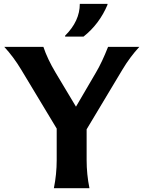

<svg xmlns="http://www.w3.org/2000/svg" viewBox="-20 -982 749 1002"><path d="M541 -961.9V-957Q498.5 -856.4 416 -791H319.8V-795.9Q396.5 -872.1 396.5 -961.9ZM261.2 0Q275.9 -73.2 275.9 -146.5V-311L90.3 -619.1Q50.3 -685.5 2.4 -737.3H206.5Q227.1 -675.3 269.5 -604L376.5 -425.3L481 -604Q512.7 -657.7 543.9 -737.3H707Q658.7 -685.1 619.1 -619.1L432.1 -307.1V-146.5Q432.1 -72.3 446.8 0Z"/></svg>

Font: Classica
Style: Bold
Weight: 700
Designer: Wojciech Kalinowski "wmk69" (wmk69@o2.pl)
Foundry: Wojciech Kalinowski "wmk69" (wmk69@o2.pl)
Version: Version 2.1.1; 2021-05-14